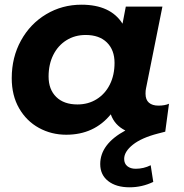

<svg xmlns="http://www.w3.org/2000/svg" viewBox="-20 -566 782 818"><path d="M700 -124 684 -5 653 3Q583 21 546 50.5Q509 80 509 111Q509 131 522.5 142Q536 153 558 153Q592 153 622 138L633 209Q585 232 532 232Q475 232 441 205.5Q407 179 407 133Q407 48 514 -10Q468 -33 452 -79Q381 8 262 8Q199 8 146 -21Q93 -50 61.5 -104.5Q30 -159 30 -233Q30 -322 69.5 -393.5Q109 -465 177 -505.5Q245 -546 327 -546Q451 -546 502 -465L516 -538H672L602 -189Q600 -181 600 -167Q600 -141 614.5 -128.5Q629 -116 655 -116Q682 -116 700 -124ZM468 -298Q468 -353 435.5 -385Q403 -417 345 -417Q299 -417 263 -394.5Q227 -372 207 -332Q187 -292 187 -240Q187 -185 219.5 -153Q252 -121 310 -121Q356 -121 392 -143.5Q428 -166 448 -206Q468 -246 468 -298Z"/></svg>

Font: Montserrat Alternates
Style: Bold Italic
Weight: 700
Italic angle: -11.3°
Designer: Julieta Ulanovsky
Foundry: Julieta Ulanovsky
Version: Version 7.200